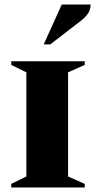

<svg xmlns="http://www.w3.org/2000/svg" viewBox="-20 -832 426 852"><path d="M30 0V-16L97 -49V-511L30 -544V-560H356V-544L282 -511V-49L356 -16V0ZM174 -635 254 -812H382Q382 -791 372 -774.5Q362 -758 338 -739L203 -635Z"/></svg>

Font: Spectral SC ExtraBold
Style: Regular
Weight: 800
Designer: Jean-Baptiste Levee
Foundry: Production Type
Version: Version 2.001